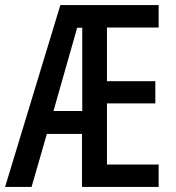

<svg xmlns="http://www.w3.org/2000/svg" viewBox="-22 -734 690 754"><path d="M601 0V-88H398V-328H588V-415H398V-626H601V-714H215L-2 0H102L162 -208H300V0ZM188 -298 281 -625H301V-298Z"/></svg>

Font: Noto Sans Gurmukhi UI ExtraCondensed Medium
Style: Regular
Weight: 500
Width: 2
Designer: Jelle Bosma - Monotype Design Team
Foundry: Monotype Imaging Inc.
Version: Version 2.004